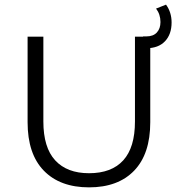

<svg xmlns="http://www.w3.org/2000/svg" viewBox="-20 -802 773 828"><path d="M99 -275V-644H167V-278Q167 -166 218 -110.5Q269 -55 364 -55Q461 -55 511.5 -110.5Q562 -166 562 -278V-644H628V-275Q628 -138 558.5 -66Q489 6 364 6Q239 6 169 -66Q99 -138 99 -275ZM597 -645H611Q641 -645 656.5 -662Q672 -679 672 -707Q672 -740 653 -765L696 -782Q720 -749 720 -705Q720 -654 691.5 -624Q663 -594 611 -594H597Z"/></svg>

Font: Montserrat Ace
Style: Regular
Weight: 400
Designer: Julieta Ulanovsky
Foundry: Julieta Ulanovsky
Version: Version 1